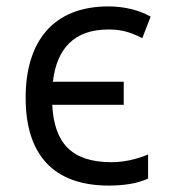

<svg xmlns="http://www.w3.org/2000/svg" viewBox="-20 -568 540 599"><path d="M320 11C367 11 411 4 442 -11V-86C404 -70 364 -62 328 -62C202 -62 149 -123 143 -241H366V-313H145C157 -417 212 -476 318 -476C359 -476 386 -468 424 -449L450 -516C414 -537 366 -548 318 -548C147 -548 60 -440 60 -263C60 -86 146 11 320 11Z"/></svg>

Font: Noto Sans Mono ExtraCondensed
Style: Regular
Weight: 400
Width: 2
Designer: Monotype Design Team
Foundry: Monotype Imaging Inc.
Version: Version 2.014